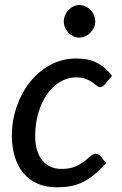

<svg xmlns="http://www.w3.org/2000/svg" viewBox="-20 -752 494 778"><path d="M28 0ZM410 -91Q384 -62.5 360.8 -43.5Q337.5 -24.5 313.8 -13.2Q290 -2 264.8 2.5Q239.5 7 210 7Q166 7 132 -8Q98 -23 75 -50.5Q52 -78 40 -116.5Q28 -155 28 -201.5Q28 -263 47.5 -319.5Q67 -376 101.5 -419.5Q136 -463 184 -489Q232 -515 289 -515Q339.5 -515 373.8 -497Q408 -479 434 -444.5L404 -409Q400.5 -405 395.8 -402Q391 -399 385.5 -399Q378.5 -399 371.5 -405.2Q364.5 -411.5 354 -418.8Q343.5 -426 327.8 -432.2Q312 -438.5 287 -438.5Q253.5 -438.5 223.5 -420.2Q193.5 -402 171 -370.2Q148.5 -338.5 135.5 -295Q122.5 -251.5 122.5 -201Q122.5 -170.5 129.5 -145.8Q136.5 -121 150 -103.8Q163.5 -86.5 183.5 -77Q203.5 -67.5 229.5 -67.5Q262.5 -67.5 284.5 -77Q306.5 -86.5 321.5 -98.2Q336.5 -110 347.2 -119.5Q358 -129 368.5 -129Q378.5 -129 386.5 -120L410 -91ZM366 -665Q366 -651.5 360.5 -639.8Q355 -628 346 -619Q337 -610 325.2 -604.8Q313.5 -599.5 301 -599.5Q289 -599.5 277.5 -604.8Q266 -610 257.5 -619Q249 -628 243.8 -639.8Q238.5 -651.5 238.5 -665Q238.5 -678.5 243.8 -690.5Q249 -702.5 257.8 -711.8Q266.5 -721 278 -726.2Q289.5 -731.5 301.5 -731.5Q314 -731.5 325.8 -726.2Q337.5 -721 346.5 -712Q355.5 -703 360.8 -690.8Q366 -678.5 366 -665Z"/></svg>

Font: Lato Medium
Style: Italic
Weight: 500
Italic angle: -7°
Designer: Lukasz Dziedzic
Foundry: tyPoland Lukasz Dziedzic
Version: Version 2.006; 2014-01-15